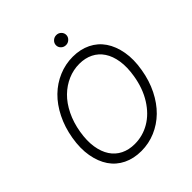

<svg xmlns="http://www.w3.org/2000/svg" viewBox="-243 -1073 1244 1244"><g transform="rotate(-45 378.5 -451.0)"><path d="M707 -359.7Q693.2 -276.3 658.6 -207Q623.9 -137.8 575.3 -90.2Q526.6 -42.6 464.8 -16.3Q403.1 9.9 335.2 9.9Q265.6 9.9 211.1 -16.7Q156.6 -43.3 123 -92.7Q89.5 -142 77.1 -211.8Q64.6 -281.6 79.2 -367.5Q93.4 -451 128 -520.2Q162.6 -589.5 211.5 -637.1Q260.3 -684.7 322.3 -710.9Q384.2 -737.2 452.1 -737.2Q521 -737.2 575.3 -710.6Q629.6 -683.9 663.2 -634.6Q696.7 -585.2 709.3 -515.6Q721.9 -446 707 -359.7ZM643.5 -367.5Q655.5 -440.3 646.7 -497.5Q637.8 -554.7 611.7 -594.1Q585.6 -633.5 544.2 -654.1Q502.8 -674.7 449.9 -674.7Q395.2 -674.7 345 -653.1Q294.7 -631.4 253.9 -591.6Q213.1 -551.8 183.8 -492.2Q154.5 -432.5 142.4 -359.7Q130.3 -286.9 139.2 -229.8Q148.1 -172.6 174.2 -133.2Q200.3 -93.8 241.8 -73.2Q283.4 -52.6 336.6 -52.6Q410.2 -52.6 473.7 -89.7Q537.3 -126.8 582.6 -198.9Q627.8 -271 643.5 -367.5ZM474.8 -821Q454.9 -821 441.1 -834.7Q427.2 -848.4 427.9 -867.5Q428.6 -885.7 442.6 -898.8Q456.7 -911.9 475.9 -911.9Q495.7 -911.9 509.4 -898.3Q523.1 -884.6 522.7 -865.4Q522 -847.3 508 -834.2Q494 -821 474.8 -821Z"/></g></svg>

Font: Karasuma Gothic
Style: Light Italic
Weight: 300
Italic angle: 9.39998°
Designer: Rasmus Andersson / Ryoko Nishizuka
Foundry: rsms
Version: Version 1.00